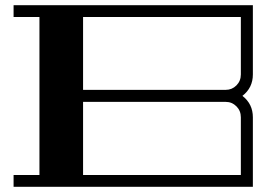

<svg xmlns="http://www.w3.org/2000/svg" viewBox="-20 -715 1053 735"><path d="M908 -348Q948 -317 948 -266V0H32V-45H131V-650H32V-695H948V-430Q948 -379 908 -348ZM902 -266Q902 -291 885 -308Q868 -325 844 -325H298V-45H902ZM902 -650H298V-371H844Q868 -371 885 -388Q902 -405 902 -430Z"/></svg>

Font: Geostar Fill
Style: Regular
Weight: 400
Designer: Joe Prince
Foundry: Joe Prince
Version: Version 1.002